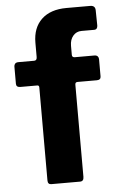

<svg xmlns="http://www.w3.org/2000/svg" viewBox="-53 -780 508 818"><g transform="rotate(-5 201.0 -371.0)"><path d="M363 -530Q373 -530 377.5 -525Q382 -520 382 -513V-439Q382 -424 365 -424H282Q272 -424 272 -413V-19Q272 0 256 0H133Q118 0 118 -17V-415Q118 -424 110 -424H38Q20 -424 20 -439V-513Q20 -520 24.5 -525Q29 -530 39 -530H106Q118 -530 118 -545V-606Q118 -670 156 -706Q194 -742 263 -742H364Q386 -742 386 -721L387 -656Q387 -649 383.5 -644Q380 -639 372 -639H318Q296 -639 282 -622.5Q268 -606 268 -580V-541Q268 -530 280 -530H363Z"/></g></svg>

Font: Libre Franklin
Style: Bold
Weight: 700
Designer: Pablo Impallari, Rodrigo Fuenzalida, Nhung Nguyen
Foundry: Impallari Type
Version: Version 3.000